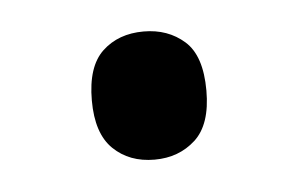

<svg xmlns="http://www.w3.org/2000/svg" viewBox="-27 -450 307 197"><g transform="rotate(-5 126.5 -352.0)"><path d="M67 -352Q67 -387 83.5 -402.5Q100 -418 126 -418Q151 -418 168 -403Q185 -388 185 -352Q185 -317 168 -301.5Q151 -286 126 -286Q100 -286 83.5 -302Q67 -318 67 -352Z"/></g></svg>

Font: Noto Sans Myanmar SemiCondensed
Style: Regular
Weight: 400
Width: 4
Designer: Monotype Design Team
Foundry: Monotype Imaging Inc.
Version: Version 2.107; ttfautohint (v1.8.4.7-5d5b)